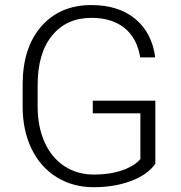

<svg xmlns="http://www.w3.org/2000/svg" viewBox="-20 -741 724 770"><path d="M603 -84.5Q571.8 -40 505.1 -15.1Q438.5 9.8 356 9.8Q272.5 9.8 207.5 -30.3Q142.6 -70.3 106.9 -143.6Q71.3 -216.8 70.8 -311.5V-401.4Q70.8 -549.3 145.5 -635Q220.2 -720.7 346.2 -720.7Q456.1 -720.7 522.9 -664.8Q589.8 -608.9 602.5 -510.7H542.5Q529.3 -588.9 478.8 -629.2Q428.2 -669.4 346.7 -669.4Q247.1 -669.4 189 -598.6Q130.9 -527.8 130.9 -398.9V-314.9Q130.9 -233.9 158.4 -171.6Q186 -109.4 237.5 -75.2Q289.1 -41 356 -41Q433.6 -41 489.3 -65.4Q525.4 -81.5 543 -103V-286.6H352.1V-337.4H603Z"/></svg>

Font: Vazir Thin
Style: Thin
Weight: 100
Designer: Saber Rastikerdar
Foundry: Saber Rastikerdar
Version: Version 30.0.0